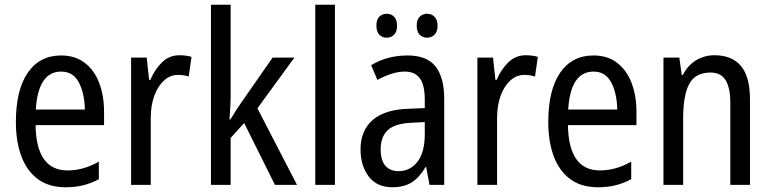

<svg xmlns="http://www.w3.org/2000/svg" viewBox="-20 -780 3253 810"><path d="M238 -546Q297 -546 337.5 -515Q378 -484 398.5 -430Q419 -376 419 -308V-252H130Q133 -61 265 -61Q332 -61 397 -98V-24Q365 -7 331.5 1.5Q298 10 257 10Q186 10 139.5 -24.5Q93 -59 70 -121Q47 -183 47 -265Q47 -400 97 -473Q147 -546 238 -546ZM238 -478Q141 -478 131 -318H338Q337 -385 313 -431.5Q289 -478 238 -478Z M737 -547Q749 -547 762 -545.5Q775 -544 788 -540L776 -457Q756 -464 731 -464Q698 -464 672 -440.5Q646 -417 631 -376Q616 -335 616 -282V0H533V-537H599L609 -443H614Q634 -489 664.5 -518Q695 -547 737 -547Z M953 -377Q953 -353 951.5 -326.5Q950 -300 948 -276H952Q961 -291 973 -310Q985 -329 995 -343L1130 -537H1222L1066 -323L1233 0H1140L1010 -261L953 -198V0H870V-760H953Z M1393 0H1310V-760H1393Z M1699 -546Q1781 -546 1817.5 -499.5Q1854 -453 1854 -363V0H1792L1778 -75H1775Q1750 -32 1717.5 -11Q1685 10 1635 10Q1570 10 1535.5 -35.5Q1501 -81 1501 -150Q1501 -229 1552 -273.5Q1603 -318 1702 -321L1772 -324V-359Q1772 -422 1751 -450Q1730 -478 1688 -478Q1660 -478 1631 -468.5Q1602 -459 1572 -443L1546 -505Q1578 -525 1617 -535.5Q1656 -546 1699 -546ZM1715 -262Q1646 -259 1616 -231Q1586 -203 1586 -151Q1586 -103 1606 -80.5Q1626 -58 1661 -58Q1711 -58 1741.5 -98Q1772 -138 1772 -213V-265ZM1568 -672Q1568 -698 1580.5 -710Q1593 -722 1612 -722Q1630 -722 1642.5 -709.5Q1655 -697 1655 -672Q1655 -646 1642.5 -633.5Q1630 -621 1612 -621Q1593 -621 1580.5 -633.5Q1568 -646 1568 -672ZM1738 -672Q1738 -698 1751 -710Q1764 -722 1782 -722Q1800 -722 1813 -709.5Q1826 -697 1826 -672Q1826 -646 1813 -633.5Q1800 -621 1782 -621Q1763 -621 1750.5 -633.5Q1738 -646 1738 -672Z M2198 -547Q2210 -547 2223 -545.5Q2236 -544 2249 -540L2237 -457Q2217 -464 2192 -464Q2159 -464 2133 -440.5Q2107 -417 2092 -376Q2077 -335 2077 -282V0H1994V-537H2060L2070 -443H2075Q2095 -489 2125.5 -518Q2156 -547 2198 -547Z M2484 -546Q2543 -546 2583.5 -515Q2624 -484 2644.5 -430Q2665 -376 2665 -308V-252H2376Q2379 -61 2511 -61Q2578 -61 2643 -98V-24Q2611 -7 2577.5 1.5Q2544 10 2503 10Q2432 10 2385.5 -24.5Q2339 -59 2316 -121Q2293 -183 2293 -265Q2293 -400 2343 -473Q2393 -546 2484 -546ZM2484 -478Q2387 -478 2377 -318H2584Q2583 -385 2559 -431.5Q2535 -478 2484 -478Z M2994 -547Q3068 -547 3106 -501.5Q3144 -456 3144 -360V0H3061V-347Q3061 -410 3041 -442Q3021 -474 2978 -474Q2914 -474 2888 -426.5Q2862 -379 2862 -279V0H2779V-537H2846L2856 -464H2861Q2881 -504 2916.5 -525.5Q2952 -547 2994 -547Z"/></svg>

Font: Noto Sans Lao Condensed
Style: Regular
Weight: 400
Width: 3
Designer: Monotype Design Team
Foundry: Monotype Imaging Inc.
Version: Version 2.003; ttfautohint (v1.8.4.7-5d5b)